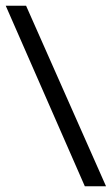

<svg xmlns="http://www.w3.org/2000/svg" viewBox="-60 -580 390 670"><path d="M31 -560 310 70H236L-40 -560Z"/></svg>

Font: Iceland
Style: Regular
Weight: 400
Designer: Cyreal (www.cyreal.org)
Foundry: Cyreal (www.cyreal.org)
Version: Version 1.001